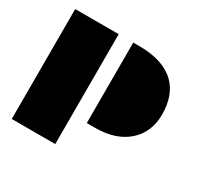

<svg xmlns="http://www.w3.org/2000/svg" viewBox="-143 -835 1035 1004"><g transform="rotate(30 374.5 -333.0)"><path d="M390.1 -664.6H426.3Q571.3 -664.6 643.1 -594.7Q709 -530.8 709 -413.6Q709 -309.6 640.6 -246.1Q567.9 -178.7 439.9 -178.7H390.1ZM39.6 -664.6H302.2V-1H39.6Z"/></g></svg>

Font: Plaster
Style: Regular
Weight: 400
Designer: Eben Sorkin
Foundry: Eben Sorkin
Version: Version 1.007